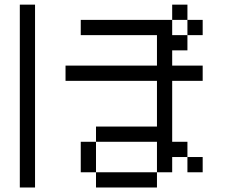

<svg xmlns="http://www.w3.org/2000/svg" viewBox="-20 -887 1040 840"><path d="M733.3 -800V-733.3H800V-666.7H733.3V-600H866.7V-533.3H733.3V-266.7H800V-200H733.3V-133.3H666.7V-266.7H400V-333.3H666.7V-533.3H266.7V-600H666.7V-733.3H333.3V-800ZM133.3 -66.7H66.7V-866.7H133.3ZM733.3 -866.7H800V-800H733.3ZM866.7 -800V-733.3H800V-800ZM866.7 -133.3H800V-200H866.7ZM400 -133.3H333.3V-266.7H400ZM400 -66.7V-133.3H666.7V-66.7Z"/></svg>

Font: Galmuri14 Regular
Style: Regular
Weight: 400
Designer: Lee Minseo (quiple)
Version: Version 2.399;hotconv 1.1.1;makeotfexe 2.6.0 DEVELOPMENT